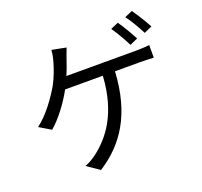

<svg xmlns="http://www.w3.org/2000/svg" viewBox="-148 -1000 1295 1229"><g transform="rotate(-20 500.0 -385.5)"><path d="M842 -653C821 -693 785 -754 760 -790L707 -767C734 -729 768 -669 788 -629ZM334 -582C350 -618 362 -654 372 -683C379 -704 389 -730 398 -753L301 -772C299 -743 293 -716 286 -692C275 -654 257 -602 230 -552C195 -491 124 -389 52 -337L131 -290C189 -338 257 -429 297 -504H554C539 -250 431 -119 333 -45C311 -27 281 -10 252 1L337 59C509 -51 621 -218 637 -504H806C829 -504 869 -503 900 -501V-587C871 -583 831 -582 806 -582ZM817 -807C846 -770 878 -713 900 -670L954 -694C935 -731 896 -793 870 -830Z"/></g></svg>

Font: Noto Sans Mono CJK SC Regular
Style: Regular
Weight: 400
Designer: Ryoko NISHIZUKA (kana & ideographs); Paul D. Hunt (Latin, Greek & Cyrillic); Wenlong ZHANG (bopomofo); Sandoll Communica
Foundry: Adobe Systems Incorporated
Version: Version 1.005;PS 1.005;hotconv 1.0.96;makeotf.lib2.5.65012